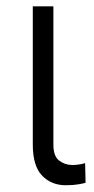

<svg xmlns="http://www.w3.org/2000/svg" viewBox="-20 -565 289 593"><path d="M81.3 -545.5H144.9V-118.3Q144.9 -82.4 162.8 -68.9Q180.8 -55.4 202.8 -55.4Q215.6 -55.4 227.3 -57.5Q239 -59.7 242.9 -61.1L244.3 -0.4Q236.9 1.8 221.4 4.4Q206 7.1 182.9 7.1Q138.8 7.1 110.1 -22.5Q81.3 -52.2 81.3 -118.3Z"/></svg>

Font: Inter Zeller Light
Style: Regular
Weight: 300
Designer: Rasmus Andersson; Joe Bland
Foundry: zeller
Version: Version 3.015;git-dec3a8cb1